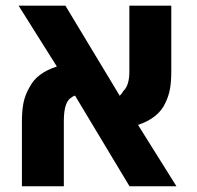

<svg xmlns="http://www.w3.org/2000/svg" viewBox="-20 -651 689 671"><path d="M56.6 0V-226.6Q56.6 -262.7 61.8 -290.3Q66.9 -317.9 83.5 -346.7Q108.4 -396 178.7 -418.5L44.9 -631.3H208.5L398.4 -316.4Q406.2 -323.7 411.1 -333Q432.1 -352.5 432.1 -400.4V-631.3H578.6V-401.4Q578.6 -366.7 574.2 -341.1Q569.8 -315.4 557.1 -289.6Q533.2 -238.3 462.4 -214.4L596.7 0H432.6L242.2 -316.9Q233.9 -314.5 224.6 -306.6Q215.3 -298.8 210 -283.2Q203.1 -263.2 203.1 -227.5V0Z"/></svg>

Font: Open Sans
Style: Bold
Weight: 700
Designer: Monotype Design Team
Foundry: Monotype Imaging Inc.
Version: Version 3.000; ttfautohint (v1.8.4)